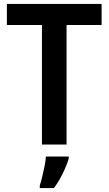

<svg xmlns="http://www.w3.org/2000/svg" viewBox="-20 -734 551 975"><path d="M318 0H193V-607H15V-714H496V-607H318ZM329 71Q319 105 299 146Q279 187 254 221H182V208Q188 190 194.5 163.5Q201 137 206.5 109Q212 81 213 61H329Z"/></svg>

Font: Noto Sans Georgian SemiCondensed SemiBold
Style: Regular
Weight: 600
Width: 4
Designer: Monotype Design Team, Akaki Razmadze
Foundry: Google LLC
Version: Version 2.005; ttfautohint (v1.8.4.7-5d5b)